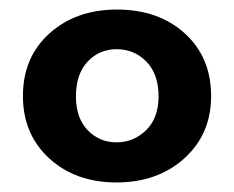

<svg xmlns="http://www.w3.org/2000/svg" viewBox="-20 -729 490 402"><path d="M28 -528Q28 -609 83.5 -659Q139 -709 225 -709Q312 -709 367 -659Q422 -609 422 -528Q422 -448 366 -397.5Q310 -347 224 -347Q138 -347 83 -397.5Q28 -448 28 -528ZM312 -527Q312 -574 286.5 -600Q261 -626 224 -626Q188 -626 163.5 -600Q139 -574 139 -527Q139 -482 163.5 -456.5Q188 -431 224 -431Q260 -431 286 -456.5Q312 -482 312 -527Z"/></svg>

Font: SVN-Poppins SemiBold
Style: Regular
Weight: 600
Designer: Ninad Kale (Devanagari), Jonny Pinhorn (Latin)
Foundry: Indian Type Foundry
Version: Version 3.002 2017